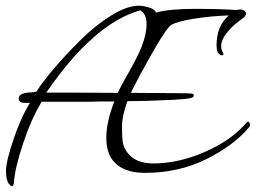

<svg xmlns="http://www.w3.org/2000/svg" viewBox="-20 -569 895 672"><path d="M738 -411Q738 -478 781 -515Q721 -513 662 -504Q603 -495 580 -482Q564 -473 516 -389Q468 -305 438 -244Q522 -243 584 -243Q646 -243 653 -241Q660 -239 657.5 -231.5Q655 -224 608 -221Q605 -221 603 -221L592 -220Q495 -215 426 -215Q407 -162 407 -128Q407 -94 409 -76Q414 -41 441.5 -19Q469 3 517 3Q604 3 696.5 -37Q789 -77 843 -140Q850 -148 854 -137Q855 -134 855 -130.5Q855 -127 852 -124Q800 -61 703 -12.5Q606 36 488 36Q440 36 409 20Q352 -9 352 -86Q352 -142 380 -214Q312 -214 297 -213H126Q90 -154 61 -67.5Q32 19 28 75Q24 83 23 83Q18 83 11 74Q1 61 1 28.5Q1 -4 27.5 -82Q54 -160 85 -209H66Q46 -209 45.5 -223.5Q45 -238 66 -243L77 -245Q89 -245 107 -248Q157 -324 261 -428Q312 -479 368 -514Q424 -549 466 -549Q480 -549 501 -543Q522 -537 526 -525Q574 -538 662.5 -538Q751 -538 806 -534Q811 -535 812 -535Q828 -538 837 -530Q846 -522 835 -509Q834 -508 819 -497Q804 -486 795 -477Q754 -438 754 -408Q754 -396 759.5 -386.5Q765 -377 758.5 -375.5Q752 -374 745 -382Q738 -387 738 -411ZM191 -245 392 -244Q403 -268 431 -316.5Q459 -365 475 -404Q493 -449 493 -484.5Q493 -520 471 -533Q308 -487 142 -245Z"/></svg>

Font: Allura
Style: Regular
Weight: 400
Designer: Robert E. Leuschke
Foundry: Robert E. Leuschke
Version: Version 1.004